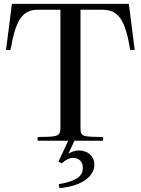

<svg xmlns="http://www.w3.org/2000/svg" viewBox="-20 -722 722 985"><path d="M11 -466H34C60 -619 95 -672 174 -672H290V-64C290 -18 265 -21 173 -19V0H330L280 107L297 116C314 99 336 88 356 88C381 88 405 104 405 139C405 183 371 207 281 223L285 243C401 233 464 182 464 123C464 78 429 50 385 50C367 50 351 55 331 66L362 0H509V-19C410 -21 393 -18 393 -64V-672H506C588 -672 623 -619 648 -466H671L641 -702H41Z"/></svg>

Font: Ortica Linear
Style: Regular
Weight: 400
Designer: Benedetta Bovani
Foundry: Collletttivo
Version: Version 2.000;Glyphs 3.1.2 (3151)